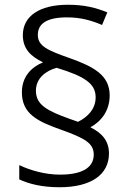

<svg xmlns="http://www.w3.org/2000/svg" viewBox="-20 -783 555 807"><path d="M72 -395C72 -305 137 -273 236 -238C337 -202 374 -181 374 -133C374 -86 337 -49 232 -49C170 -49 107 -67 61 -89V-29C101 -10 157 4 230 4C363 4 438 -49 438 -138C438 -192 408 -224 360 -248C404 -272 441 -316 441 -382C441 -468 372 -503 275 -538C181 -571 139 -589 139 -636C139 -684 177 -710 262 -710C321 -710 367 -696 409 -678L431 -731C384 -750 336 -763 266 -763C145 -763 76 -715 76 -635C76 -578 109 -546 161 -521C112 -501 72 -461 72 -395ZM131 -402C131 -453 171 -485 218 -498C337 -462 382 -431 382 -374C382 -324 348 -291 308 -271L274 -283C176 -318 131 -343 131 -402Z"/></svg>

Font: Noto Kufi Arabic Light
Style: Regular
Weight: 300
Designer: Monotype Design Team, David Williams, Khaled Hosny
Foundry: Google LLC
Version: Version 2.109